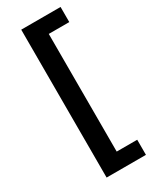

<svg xmlns="http://www.w3.org/2000/svg" viewBox="-237 -795 847 1053"><g transform="rotate(-30 187.0 -268.5)"><path d="M102.5 -737.3H351.6V-641.6H221.7V103.5H351.6V199.2H102.5Z"/></g></svg>

Font: Pretendard JP SemiBold
Style: Regular
Weight: 600
Designer: Base glyphs from Inter by Rasmus Andersson; Hangeul glyphs from Noto Sans CJK(Source Han Sans) by Jang Soo-young and Kan
Foundry: Kil Hyung-jin
Version: Version 1.309